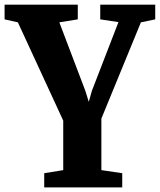

<svg xmlns="http://www.w3.org/2000/svg" viewBox="-21 -576 698 838"><path d="M172 242V180L255 166.5V-49.5L57 -478.5L-1 -491.5V-555.5H318.5V-491.5L238 -478.5L351.5 -179.5L366.5 -131.5L380 -179.5L496 -479.5L416.5 -491.5V-555.5H656.5V-491.5L594 -478.5L421.5 -58.5V166.5L512.5 180V242Z"/></svg>

Font: Merriweather Black
Style: Regular
Weight: 900
Designer: Eben Sorkin
Foundry: Eben Sorkin
Version: Version 2.200;gftools[0.9.31]